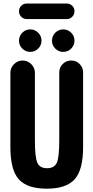

<svg xmlns="http://www.w3.org/2000/svg" viewBox="-20 -1080 540 1109"><path d="M280.3 -844.7Q280.3 -872.1 299.3 -891.1Q318.4 -910.2 345.2 -910.2Q372.1 -910.2 391.1 -891.1Q410.2 -872.1 410.2 -845.2Q410.2 -818.4 391.1 -799.3Q372.1 -780.3 345.2 -780.3Q318.4 -780.3 299.3 -799.3Q280.3 -818.4 280.3 -844.7ZM89.8 -844.7Q89.8 -872.1 108.9 -891.1Q127.9 -910.2 154.8 -910.2Q181.6 -910.2 200.7 -891.1Q219.7 -872.1 219.7 -845.2Q219.7 -818.4 200.7 -799.3Q181.6 -780.3 154.8 -780.3Q127.9 -780.3 108.9 -799.3Q89.8 -818.4 89.8 -844.7ZM365.2 -1059.6Q383.8 -1059.6 397 -1046.9Q410.2 -1034.2 410.2 -1015.1Q410.2 -996.1 397 -982.9Q383.8 -969.7 365.2 -969.7H134.8Q116.2 -969.7 103 -982.9Q89.8 -996.1 89.8 -1015.1Q89.8 -1034.2 103 -1046.9Q116.2 -1059.6 134.8 -1059.6ZM460 -661.1V-230.5Q460 -98.6 411.1 -44.4Q362.3 9.8 250 9.8Q137.7 9.8 88.9 -43.9Q40 -97.7 40 -230.5V-659.2Q40 -688.5 61 -709.5Q82 -730.5 110.8 -730.5Q139.6 -730.5 160.6 -709.5Q181.6 -688.5 181.6 -659.2V-269.5Q181.6 -168.9 196.3 -138.7Q210.9 -108.4 252 -108.4Q293 -108.4 307.6 -138.7Q322.3 -168.9 322.3 -269.5V-661.1Q322.3 -690.4 342.3 -710.4Q362.3 -730.5 391.1 -730.5Q419.9 -730.5 439.9 -710.4Q460 -690.4 460 -661.1Z"/></svg>

Font: Rounded-X Mgen+ 1m bold
Style: Bold
Weight: 700
Designer: [Source Han Sans]
Ryoko NISHIZUKA  (kana & ideographs); Paul D. Hunt (Latin, Greek & Cyrillic); Wenlong ZHANG  (bopomofo
Version: Version 1.059.20150602